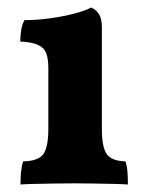

<svg xmlns="http://www.w3.org/2000/svg" viewBox="-20 -487 393 510"><path d="M34.4 3Q34.4 -14.8 35.9 -30.5Q37.4 -46.2 41.5 -58.3Q81.5 -59.3 94.9 -77.3Q108.4 -95.3 108.4 -145.3V-306.2Q108.4 -329.7 103.1 -344.7Q97.8 -359.6 81.8 -367.4Q65.8 -375.1 33.9 -376.7Q33.9 -391.9 36.2 -406.6Q38.4 -421.3 45 -433.5Q78.3 -433.5 113.9 -438.5Q149.5 -443.5 178.6 -451.3Q207.7 -459 221.8 -467Q235 -461.9 242.8 -449.5Q250.6 -437.1 250.6 -414.5V-145.3Q250.6 -95.3 263.9 -77.3Q277.1 -59.3 313.3 -58.3Q317.3 -46.2 318.6 -29.8Q319.8 -13.4 319.8 3Q305.4 2 282.3 1.5Q259.1 1 232 0.5Q204.9 0 177.6 0Q150.8 0 122.9 0.5Q95.1 1 72 1.5Q48.8 2 34.4 3Z"/></svg>

Font: Vollkorn
Style: Regular
Weight: 400
Designer: Friedrich Althausen
Foundry: Friedrich Althausen
Version: Version 5.001